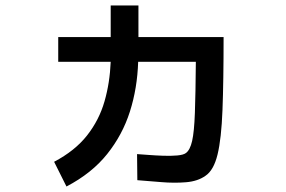

<svg xmlns="http://www.w3.org/2000/svg" viewBox="-20 -640 1040 699"><path d="M222 39 177 -51Q253 -91 297 -147Q341 -203 360.5 -271Q380 -339 383 -415H192V-505H383V-620H484V-505H794Q794 -345 790 -240Q786 -135 772 -77.5Q758 -20 728 0Q700 20 657 23.5Q614 27 567 23Q520 19 480 16L479 -79Q494 -78 520 -76Q546 -74 574 -73Q602 -72 625 -74Q648 -76 657 -83Q672 -94 679.5 -127Q687 -160 689.5 -229Q692 -298 693 -415H483Q480 -319 453 -234Q426 -149 370 -79Q314 -9 222 39Z"/></svg>

Font: Murecho Medium
Style: Regular
Weight: 500
Designer: Neil Summerour
Foundry: Positype
Version: Version 1.010; ttfautohint (v1.8.3)